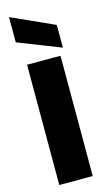

<svg xmlns="http://www.w3.org/2000/svg" viewBox="-148 -1039 603 1087"><g transform="rotate(-15 154.0 -496.0)"><path d="M252 -705V0H56V-705ZM277 -879V-746L27 -844V-992Z"/></g></svg>

Font: DVN-Poppins ExtBd
Style: Regular
Weight: 800
Designer: Ninad Kale (Devanagari), Jonny Pinhorn (Latin)
Foundry: Indian Type Foundry
Version: 4.004